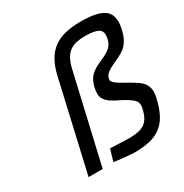

<svg xmlns="http://www.w3.org/2000/svg" viewBox="-169 -858 962 1002"><g transform="rotate(-30 312.5 -357.5)"><path d="M84 0 208 -541Q220 -592 240.5 -627Q261 -662 291 -683.5Q321 -705 361 -714.5Q401 -724 453 -724Q561 -724 599 -690.5Q637 -657 619 -579Q613 -552 603.5 -532.5Q594 -513 581 -499Q568 -485 550 -474.5Q532 -464 509 -454Q469 -436 453.5 -424Q438 -412 433 -394Q431 -387 432 -381Q433 -375 440.5 -367.5Q448 -360 463.5 -350Q479 -340 507 -325Q537 -308 557.5 -294Q578 -280 588.5 -263.5Q599 -247 601 -226.5Q603 -206 596 -177Q584 -124 564.5 -88Q545 -52 516 -30.5Q487 -9 447.5 0Q408 9 355 9Q344 9 324 7Q304 5 284 3Q261 0 235 -3L256 -74Q283 -73 306 -72Q326 -71 344 -70.5Q362 -70 369 -70Q402 -70 425.5 -75Q449 -80 465 -92Q481 -104 491 -123.5Q501 -143 507 -172Q514 -201 497 -219.5Q480 -238 428 -265Q397 -279 378.5 -292Q360 -305 350.5 -319.5Q341 -334 340.5 -351Q340 -368 345 -391Q350 -412 358 -427.5Q366 -443 378.5 -455Q391 -467 408 -476.5Q425 -486 448 -496Q489 -514 506 -530Q523 -546 530 -574Q540 -616 517.5 -631.5Q495 -647 435 -647Q406 -647 383.5 -642Q361 -637 343 -624.5Q325 -612 312.5 -589.5Q300 -567 292 -533L169 0Z"/></g></svg>

Font: Panefresco 500wt
Style: Italic
Weight: 700
Foundry: Campivisivi & Chank Co
Version: Version 1.000